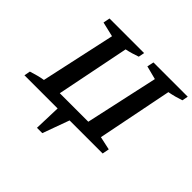

<svg xmlns="http://www.w3.org/2000/svg" viewBox="-221 -858 1248 1248"><g transform="rotate(45 403.5 -234.0)"><path d="M-21 0 -13 -42Q13 -50 38.5 -57Q64 -64 90 -68L202 -582L100 -606L109 -652H427L419 -611Q397 -603 373 -596Q349 -589 325 -584L224 -80H486L596 -582L503 -606L513 -652H828L820 -611Q797 -603 771 -596Q745 -589 718 -584L615 -67L707 -47L698 0H394L327 184H278L284 0Z"/></g></svg>

Font: Piazzolla SemiBold
Style: Italic
Weight: 600
Italic angle: -11.3°
Designer: Juan Pablo del Peral
Foundry: Huerta Tipografica
Version: Version 1.330